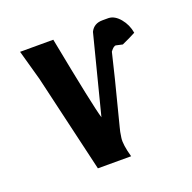

<svg xmlns="http://www.w3.org/2000/svg" viewBox="-89 -541 632 631"><g transform="rotate(-20 226.5 -226.0)"><path d="M331.1 -452.1H352.5Q374 -451.2 392.3 -429.2Q410.6 -407.2 415.5 -377.9Q394.5 -366.7 367.2 -354.5Q353 -357.4 345.2 -359.4Q337.4 -361.3 325.2 -344.7Q325.2 -344.7 303.7 -256.3Q269 -119.6 264.2 -101.6Q260.7 -90.3 257.6 -67.6Q254.4 -44.9 267.1 0H150.9L70.8 -342.3L41.5 -447.3H157.7Q206.5 -194.3 219.2 -153.8L289.1 -427.2Q301.3 -452.1 331.1 -452.1Z"/></g></svg>

Font: Panteley
Style: Regular
Weight: 500
Designer: Kalashnikov Yuriy
Foundry: Øêîëà ïàâà èìåíè ñâÿòîãî àâíîàïîñòîëüíîãî Âëàäèìèà
Version: Version 1.80 April 12, 2018